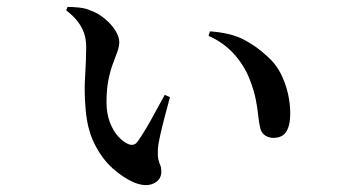

<svg xmlns="http://www.w3.org/2000/svg" viewBox="-20 -527 1040 557"><path d="M368 2Q338 -11 307 -38.5Q276 -66 254 -110Q232 -154 228 -216Q224 -261 227 -307Q230 -353 230 -391Q230 -413 224 -430.5Q218 -448 205.5 -464.5Q193 -481 172 -497L176 -507Q191 -507 210 -505Q229 -503 244 -496Q264 -489 283 -473.5Q302 -458 314 -439.5Q326 -421 326 -405Q326 -392 320.5 -377Q315 -362 307.5 -342Q300 -322 294.5 -295Q289 -268 289 -231Q289 -197 299 -171.5Q309 -146 323 -131Q337 -116 350 -110Q358 -106 365.5 -107Q373 -108 379 -116Q398 -143 418 -179Q438 -215 458 -252L473 -245Q465 -216 457.5 -187Q450 -158 444.5 -133.5Q439 -109 438 -96Q437 -74 439.5 -64Q442 -54 445 -47.5Q448 -41 448 -29Q448 -5 425 5.5Q402 16 368 2ZM773 -127Q761 -127 750 -133.5Q739 -140 735 -155Q731 -172 729 -192.5Q727 -213 722 -238.5Q717 -264 705 -295Q690 -335 660 -369Q630 -403 585 -423L589 -436Q648 -432 685.5 -413Q723 -394 756 -363Q780 -342 794 -314.5Q808 -287 815 -257Q822 -227 822 -198Q822 -163 810.5 -145Q799 -127 773 -127Z"/></svg>

Font: Noto Serif KR SemiBold
Style: Regular
Weight: 600
Designer: Ryoko NISHIZUKA 西塚涼子 (kana & ideographs); Frank Grießhammer (Latin, Greek & Cyrillic); Wenlong ZHANG 张文龙 (bopomofo); San
Foundry: Adobe
Version: Version 2.003-H1;hotconv 1.1.1;makeotfexe 2.6.0